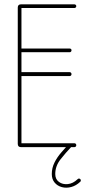

<svg xmlns="http://www.w3.org/2000/svg" viewBox="-20 -679 420 886"><path d="M323 -18Q327 -18 329.5 -15.5Q332 -13 332 -9Q332 -5 329.5 -2.5Q327 0 323 0H77Q62 0 62 -15V-644Q62 -659 77 -659H323Q327 -659 329.5 -656.5Q332 -654 332 -651Q332 -647 329.5 -644.5Q327 -642 323 -642H79V-18ZM302 -346Q305 -346 307.5 -343.5Q310 -341 310 -337Q310 -333 307.5 -330.5Q305 -328 302 -328H71Q67 -328 64.5 -330.5Q62 -333 62 -337Q62 -341 64.5 -343.5Q67 -346 71 -346ZM302 -455Q305 -455 307.5 -453Q310 -451 310 -447Q310 -443 307.5 -440.5Q305 -438 302 -438H71Q67 -438 64.5 -440.5Q62 -443 62 -447Q62 -451 64.5 -453Q67 -455 71 -455ZM338 148Q341 145 344 145Q348 145 350.5 147.5Q353 150 353 154Q353 158 350 160Q331 178 308.5 184Q286 190 265.5 184.5Q245 179 232 163.5Q219 148 219 124Q219 96 231.5 71Q244 46 262 25.5Q280 5 295 -12Q296 -14 301 -14Q305 -14 307.5 -11.5Q310 -9 310 -5Q310 -2 307 1Q284 25 259.5 56Q235 87 235 124Q235 148 252 160.5Q269 173 293 170.5Q317 168 338 148Z"/></svg>

Font: Libertine-Super Thin
Style: Regular
Weight: 100
Designer: Bastien Sozeau
Foundry: NBR — Bastien Sozeau
Version: Version 2.003;gftools[0.9.33]